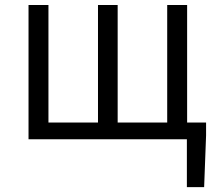

<svg xmlns="http://www.w3.org/2000/svg" viewBox="-20 -560 871 772"><path d="M732.4 -67.4H808.6V-15.6L800.8 192.4H731.4V0H94.7V-540H174.8V-67.4H374V-540H453.1V-67.4H652.3V-540H732.4Z"/></svg>

Font: Gen Shin Gothic Normal
Style: Regular
Weight: 300
Designer: [Source Han Sans]
Ryoko NISHIZUKA  (kana & ideographs); Paul D. Hunt (Latin, Greek & Cyrillic); Wenlong ZHANG  (bopomofo
Version: Version 1.002.20150607